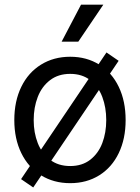

<svg xmlns="http://www.w3.org/2000/svg" viewBox="-20 -783 607 832"><path d="M71.3 -6.8 441.4 -555.7 494.1 -519.5 124 29.3ZM42 -262.7Q42 -344.7 72.3 -406.7Q102.5 -468.8 157.7 -502.9Q212.9 -537.1 284.2 -537.1Q355.5 -537.1 410.2 -502.9Q464.8 -468.8 494.6 -406.7Q524.4 -344.7 524.4 -262.7Q524.4 -181.6 494.6 -119.6Q464.8 -57.6 410.2 -23.4Q355.5 10.7 284.2 10.7Q212.9 10.7 157.7 -23.4Q102.5 -57.6 72.3 -119.6Q42 -181.6 42 -262.7ZM440.4 -262.7Q440.4 -317.4 423.3 -362.8Q406.2 -408.2 371.1 -435.5Q335.9 -462.9 284.2 -462.9Q232.4 -462.9 196.8 -435.5Q161.1 -408.2 143.6 -362.8Q126 -317.4 126 -262.7Q126 -208 143.6 -163.1Q161.1 -118.2 196.8 -90.8Q232.4 -63.5 284.2 -63.5Q335.9 -63.5 371.1 -90.8Q406.2 -118.2 423.3 -163.1Q440.4 -208 440.4 -262.7ZM331.1 -762.7H427.7L319.3 -602.5H247.1Z"/></svg>

Font: Pretendard Std Variable
Style: Regular
Weight: 400
Designer: Base glyphs from Inter by Rasmus Andersson; Hangeul glyphs from Noto Sans CJK(Source Han Sans) by Jang Soo-young and Kan
Foundry: Kil Hyung-jin
Version: Version 1.309;Glyphs 3.2 (3225)